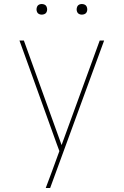

<svg xmlns="http://www.w3.org/2000/svg" viewBox="-20 -732 616 957"><path d="M208 205H230L499 -530H477L287 -9L99 -530H77L128 -389L263 -14L276 21L238 125Q230 145 223 165Q216 185 208 205ZM388 -659Q395 -659 402 -662Q409 -665 412 -671.5Q415 -678 415 -685Q415 -692 412 -699Q409 -706 402 -709Q395 -712 388 -712Q381 -712 374.5 -709Q368 -706 365 -699Q362 -692 362 -685Q362 -678 365 -671.5Q368 -665 374.5 -662Q381 -659 388 -659ZM188 -659Q195 -659 202 -662Q209 -665 212 -671.5Q215 -678 215 -685Q215 -692 212 -699Q209 -706 202 -709Q195 -712 188 -712Q181 -712 174.5 -709Q168 -706 165 -699Q162 -692 162 -685Q162 -678 165 -671.5Q168 -665 174.5 -662Q181 -659 188 -659Z"/></svg>

Font: Iosevka Sparkle Thin
Style: Regular
Weight: 100
Designer: Belleve Invis
Foundry: Belleve Invis
Version: Version 4.5.0; ttfautohint (v1.8.3)